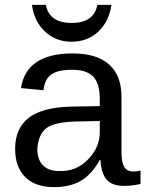

<svg xmlns="http://www.w3.org/2000/svg" viewBox="-20 -757 596 787"><path d="M202 10Q124 10 83 -31.5Q42 -73 42 -147Q42 -230 97 -273.5Q152 -317 271 -320L389 -322V-351Q389 -415 362 -443Q335 -471 276 -471Q217 -471 190 -451.5Q163 -432 158 -387L66 -396Q88 -538 278 -538Q377 -538 427.5 -492.5Q478 -447 478 -360V-133Q478 -92 489 -73Q500 -54 527 -54Q541 -54 556 -58V-3Q521 5 488 5Q440 5 417.5 -20.5Q395 -46 392 -101H389Q356 -42 311.5 -16Q267 10 202 10ZM222 -56Q292 -53 341 -103.5Q390 -154 389 -217V-261L293 -259Q204 -257 170.5 -232Q137 -207 133 -146Q133 -103 156 -79.5Q179 -56 222 -56ZM273 -586Q209 -586 164.5 -627.5Q120 -669 111 -737H168Q182 -663 274 -663Q365 -663 379 -737H437Q426 -667 382 -626.5Q338 -586 273 -586Z"/></svg>

Font: Libra Sans
Style: Regular
Weight: 400
Foundry: Context Ltd
Version: Version 1.002